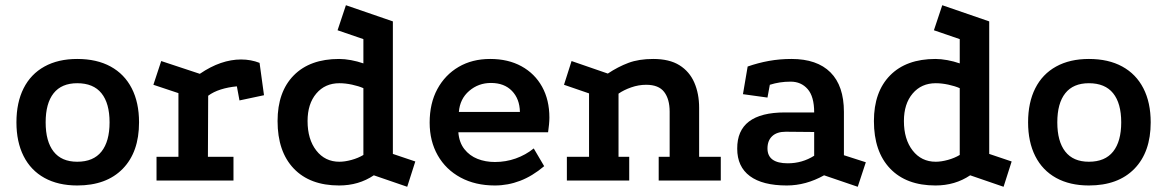

<svg xmlns="http://www.w3.org/2000/svg" viewBox="-20 -692 4473 736"><path d="M276 -466Q351 -466 404 -437Q457 -408 485 -353.5Q513 -299 513 -223Q513 -109 450.5 -45Q388 19 276 19Q203 19 150.5 -10Q98 -39 70.5 -93.5Q43 -148 43 -223Q43 -299 70.5 -353.5Q98 -408 150.5 -437Q203 -466 276 -466ZM276 -373Q216 -373 185.5 -334.5Q155 -296 155 -223Q155 -150 185.5 -111Q216 -72 276 -72Q338 -72 369 -111Q400 -150 400 -223Q400 -296 369 -334.5Q338 -373 276 -373Z M746 -409Q787 -437 826.5 -450.5Q866 -464 904 -464Q942 -464 975 -451L992 -327L898 -307L888 -361Q855 -358 826.5 -349Q798 -340 778 -325L777 -91H875V0H580V-91H664V-335L568 -367L598 -458Z M1541 24 1413 -20Q1355 19 1280 19Q1168 19 1106 -46Q1044 -111 1044 -228Q1044 -340 1106 -403Q1168 -466 1280 -466Q1301 -466 1325.5 -461.5Q1350 -457 1373 -449V-542L1274 -576L1306 -672L1486 -610V-102L1572 -73ZM1281 -72Q1302 -72 1327.5 -79Q1353 -86 1373 -98V-354Q1355 -362 1329.5 -367.5Q1304 -373 1281 -373Q1226 -373 1192.5 -333.5Q1159 -294 1159 -228Q1159 -158 1192.5 -115Q1226 -72 1281 -72Z M2066 -55Q2021 -17 1974 1Q1927 19 1877 19Q1802 19 1745.5 -11.5Q1689 -42 1658 -96.5Q1627 -151 1627 -222Q1627 -296 1656.5 -350.5Q1686 -405 1738 -435.5Q1790 -466 1859 -466Q1928 -466 1979 -438Q2030 -410 2058 -359.5Q2086 -309 2086 -241Q2086 -229 2084.5 -214Q2083 -199 2081 -185H1737Q1740 -146 1760 -120.5Q1780 -95 1810.5 -83Q1841 -71 1877 -71Q1919 -71 1957 -84.5Q1995 -98 2026 -123ZM1973 -263Q1972 -313 1942.5 -343.5Q1913 -374 1862 -374Q1814 -374 1778.5 -343.5Q1743 -313 1739 -263Z M2153 0V-91H2238V-334L2142 -367L2171 -458L2310 -410Q2349 -436 2389 -451Q2429 -466 2484 -466Q2546 -466 2584.5 -442Q2623 -418 2641.5 -375.5Q2660 -333 2660 -279V-91H2743V0H2505V-91H2547V-264Q2547 -312 2526 -339.5Q2505 -367 2457 -367Q2428 -367 2399.5 -357Q2371 -347 2351 -333V-91H2392V0Z M3139 -20Q3069 19 2996 19Q2903 19 2854.5 -17Q2806 -53 2806 -122Q2805 -261 2989 -261H3101Q3101 -322 3076 -350.5Q3051 -379 3011 -379Q2989 -379 2969.5 -376Q2950 -373 2931 -367L2922 -318L2828 -331L2846 -437Q2886 -451 2927.5 -458.5Q2969 -466 3014 -466Q3112 -466 3163.5 -414.5Q3215 -363 3215 -263V-97L3299 -70L3268 24ZM2992 -187Q2958 -187 2940 -170Q2922 -153 2922 -123Q2922 -66 3000 -66Q3055 -66 3101 -95V-186Z M3827 24 3699 -20Q3641 19 3566 19Q3454 19 3392 -46Q3330 -111 3330 -228Q3330 -340 3392 -403Q3454 -466 3566 -466Q3587 -466 3611.5 -461.5Q3636 -457 3659 -449V-542L3560 -576L3592 -672L3772 -610V-102L3858 -73ZM3567 -72Q3588 -72 3613.5 -79Q3639 -86 3659 -98V-354Q3641 -362 3615.5 -367.5Q3590 -373 3567 -373Q3512 -373 3478.5 -333.5Q3445 -294 3445 -228Q3445 -158 3478.5 -115Q3512 -72 3567 -72Z M4154 -466Q4229 -466 4282 -437Q4335 -408 4363 -353.5Q4391 -299 4391 -223Q4391 -109 4328.5 -45Q4266 19 4154 19Q4081 19 4028.5 -10Q3976 -39 3948.5 -93.5Q3921 -148 3921 -223Q3921 -299 3948.5 -353.5Q3976 -408 4028.5 -437Q4081 -466 4154 -466ZM4154 -373Q4094 -373 4063.5 -334.5Q4033 -296 4033 -223Q4033 -150 4063.5 -111Q4094 -72 4154 -72Q4216 -72 4247 -111Q4278 -150 4278 -223Q4278 -296 4247 -334.5Q4216 -373 4154 -373Z"/></svg>

Font: Podkova
Style: Bold
Weight: 700
Designer: Ilya Yudin
Foundry: Cyreal (www.cyreal.org)
Version: Version 2.102; ttfautohint (v1.8.1.43-b0c9)